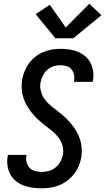

<svg xmlns="http://www.w3.org/2000/svg" viewBox="-20 -1006 566 1034"><path d="M204 8Q179 8 154 4.5Q129 1 106.5 -7.5Q84 -16 65.5 -31Q47 -46 35.5 -67Q24 -88 20.5 -113Q17 -138 21 -163Q21 -165 21.5 -167.5Q22 -170 23 -172H123Q123 -171 122.5 -170Q122 -169 122 -167Q119 -149 123.5 -131.5Q128 -114 139.5 -102Q151 -90 168.5 -85Q186 -80 204 -80Q224 -80 243.5 -85.5Q263 -91 279.5 -104.5Q296 -118 305.5 -136Q315 -154 319 -174Q323 -200 316 -223.5Q309 -247 294.5 -266Q280 -285 261.5 -300Q243 -315 224 -329.5Q205 -344 187.5 -360Q170 -376 154.5 -394.5Q139 -413 127 -433Q115 -453 107 -476.5Q99 -500 97 -525Q95 -550 99 -576Q103 -599 112 -621.5Q121 -644 135.5 -664Q150 -684 170 -700Q190 -716 212.5 -725.5Q235 -735 258.5 -739Q282 -743 305 -743Q330 -743 354 -739.5Q378 -736 399.5 -727Q421 -718 439 -703Q457 -688 467.5 -667.5Q478 -647 481.5 -623Q485 -599 481 -574Q480 -572 479.5 -569.5Q479 -567 479 -565H378Q379 -566 379 -567Q379 -568 379 -569Q382 -587 378.5 -603.5Q375 -620 365 -632.5Q355 -645 338.5 -650Q322 -655 305 -655Q286 -655 267.5 -649Q249 -643 234 -629.5Q219 -616 210.5 -598Q202 -580 198 -561Q194 -536 201 -512Q208 -488 222.5 -469Q237 -450 255.5 -435Q274 -420 293 -405.5Q312 -391 329.5 -375Q347 -359 362 -341Q377 -323 389.5 -302.5Q402 -282 410 -258.5Q418 -235 420 -210.5Q422 -186 418 -160Q414 -136 404.5 -113Q395 -90 379.5 -70Q364 -50 343 -34Q322 -18 299 -8.5Q276 1 252 4.5Q228 8 204 8ZM278 -800 172 -930 248 -980 334 -858 461 -986 526 -924 375 -800Z"/></svg>

Font: Iosevka Curly Semibold Oblique
Style: Regular
Weight: 600
Italic angle: -9°
Monospace: yes
Designer: Belleve Invis
Foundry: Belleve Invis
Version: Version 11.1.0; ttfautohint (v1.8.3)